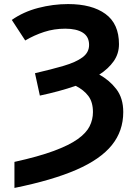

<svg xmlns="http://www.w3.org/2000/svg" viewBox="-20 -744 669 944"><path d="M51 180V52Q169 26 244.5 -2Q320 -30 362 -60Q404 -90 420.5 -123Q437 -156 437 -193Q437 -242 414.5 -272Q392 -302 352 -322Q312 -308 267.5 -296Q223 -284 176 -274L152 -384Q234 -403 293.5 -420.5Q353 -438 385.5 -462Q418 -486 418 -523Q418 -564 387 -583.5Q356 -603 301 -603Q246 -603 197 -587Q148 -571 104 -545L38 -646Q95 -686 168 -705Q241 -724 315 -724Q432 -724 498.5 -675.5Q565 -627 565 -527Q565 -480 539 -443Q513 -406 468 -377Q517 -351 551.5 -306.5Q586 -262 586 -193Q586 -100 530 -30.5Q474 39 356 90.5Q238 142 51 180Z"/></svg>

Font: Noto Sans
Style: Bold
Weight: 700
Designer: Monotype Design Team
Foundry: Monotype Imaging Inc.
Version: Version 2.000;GOOG;noto-source:20170915:90ef993387c0; ttfaut